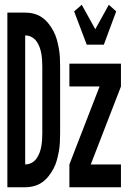

<svg xmlns="http://www.w3.org/2000/svg" viewBox="-20 -788 540 808"><path d="M345 -600 292 -740 324 -768 381 -665 438 -768 469 -740 417 -600ZM11 0V-735H86Q105 -735 123.5 -730Q142 -725 157 -714.5Q172 -704 184 -689Q196 -674 205 -657Q214 -640 219 -622Q224 -604 227.5 -585Q231 -566 232 -547Q233 -528 233 -509V-226Q233 -207 232 -188Q231 -169 227.5 -150Q224 -131 219 -113Q214 -95 205 -78Q196 -61 184 -46Q172 -31 157 -20.5Q142 -10 123.5 -5Q105 0 86 0ZM86 -96Q100 -96 112.5 -102.5Q125 -109 133 -120Q141 -131 146 -144Q151 -157 153.5 -170.5Q156 -184 157 -198Q158 -212 158 -226V-509Q158 -523 157 -537Q156 -551 153.5 -564.5Q151 -578 146 -591Q141 -604 133 -615Q125 -626 112.5 -632.5Q100 -639 86 -639ZM272 0V-96L399 -424H272V-520H489V-424L362 -96H489V0Z"/></svg>

Font: Iosevka Algr
Style: Bold
Weight: 700
Monospace: yes
Designer: Belleve Invis
Foundry: Belleve Invis
Version: Version 26.0.2; ttfautohint (v1.8.3)